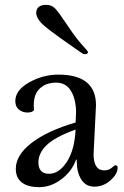

<svg xmlns="http://www.w3.org/2000/svg" viewBox="-20 -757 511 790"><path d="M375 -324Q375 -324 365 -123Q365 -56 409 -56Q427 -56 439.5 -66.5Q452 -77 454 -77Q464 -77 464 -67Q464 -41 434.5 -15Q405 11 369 11Q333 11 314.5 -18.5Q296 -48 296 -91Q296 -95 296 -100H293Q275 -51 232 -19Q189 13 141.5 13Q94 13 69.5 -6.5Q45 -26 45 -62Q45 -119 110 -169Q175 -219 291 -253Q293 -287 293 -293Q293 -347 272.5 -382Q252 -417 211 -417Q170 -417 144.5 -393.5Q119 -370 119 -326Q119 -312 120 -304Q113 -294 93 -294Q73 -294 58 -306Q43 -318 43 -341Q43 -386 100 -418Q157 -450 220 -450Q375 -450 375 -324ZM182 -42Q223 -42 255 -91Q287 -140 291 -224Q206 -193 172 -160Q138 -127 138 -89Q138 -42 182 -42ZM129 -705Q129 -719 139 -728Q149 -737 170.5 -737Q192 -737 206.5 -722.5Q221 -708 256 -655Q291 -602 316.5 -574Q342 -546 342 -543Q342 -534 329 -534Q324 -534 319 -537Q197 -621 163 -650Q129 -679 129 -705Z"/></svg>

Font: Sedan
Style: Regular
Weight: 400
Designer: Sebastian Salazar
Foundry: Sebastian Salazar
Version: Version 1.001